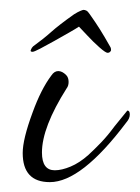

<svg xmlns="http://www.w3.org/2000/svg" viewBox="-20 -347 283 389"><path d="M81 22Q26 22 26 -37Q26 -65 46 -119Q63 -166 84 -194Q90 -203 98 -203Q106 -203 114 -195Q119 -190 119 -181Q119 -173 115 -168Q65 -89 65 -38Q65 -2 91 -2Q105 -2 123 -9.5Q141 -17 159 -33Q171 -44 184.5 -58Q198 -72 212 -91Q238 -123 238 -123Q243 -123 243 -115Q243 -107 236 -99Q145 22 81 22ZM198 -240Q194 -240 181.5 -251Q169 -262 157 -275Q145 -288 140 -293Q134 -289 120 -281Q106 -273 90 -264Q74 -255 61.5 -248.5Q49 -242 46 -242Q40 -242 43 -247Q44 -250 47 -253Q69 -269 84 -282.5Q99 -296 130 -318Q138 -323 143 -325Q148 -327 149 -327Q152 -327 155 -325.5Q158 -324 162 -318Q174 -301 182.5 -287.5Q191 -274 204 -251Q205 -249 205 -245Q203 -240 198 -240Z"/></svg>

Font: Corinthia
Style: Regular
Weight: 400
Designer: Robert E. Leuschke
Foundry: Robert E. Leuschke
Version: Version 1.013; ttfautohint (v1.8.3)